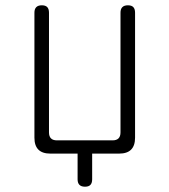

<svg xmlns="http://www.w3.org/2000/svg" viewBox="-20 -580 640 725"><path d="M273 97V0H170Q140 0 125 -15Q110 -30 110 -60V-532Q110 -546 117 -553Q124 -560 138 -560Q152 -560 158.5 -553Q165 -546 165 -532V-80Q165 -65 172.5 -57.5Q180 -50 195 -50H405Q420 -50 427.5 -57.5Q435 -65 435 -80V-532Q435 -546 442 -553Q449 -560 463 -560Q477 -560 483.5 -553Q490 -546 490 -532V-60Q490 -30 475 -15Q460 0 430 0H328V97Q328 111 321.5 118Q315 125 301 125Q287 125 280 118Q273 111 273 97Z"/></svg>

Font: Maple Mono NL Thin
Style: Regular
Weight: 250
Monospace: yes
Designer: subframe7536
Version: Version 7.000